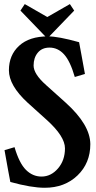

<svg xmlns="http://www.w3.org/2000/svg" viewBox="-20 -912 468 935"><path d="M213.9 -734.9Q263.7 -734.9 365.2 -706.5Q366.7 -697.8 376.5 -645.5Q386.2 -593.3 393.6 -551.8L344.2 -537.1Q321.8 -614.7 291.7 -647.5Q261.7 -680.2 221.2 -680.2Q184.6 -680.2 164.1 -655.5Q143.6 -630.9 143.6 -592.8Q143.6 -551.8 204.1 -498L299.8 -412.1Q418.9 -304.7 419.9 -210.4Q419.9 -117.7 357.4 -57.6Q294.9 2.4 197.8 2.4Q132.3 2.4 30.3 -25.9Q29.3 -30.3 19.3 -84.2Q9.3 -138.2 2 -180.7L50.8 -195.3Q73.7 -117.2 106.4 -84.7Q139.2 -52.2 182.1 -52.2Q228.5 -52.2 262.5 -91.8Q296.4 -131.3 296.4 -189.5Q296.4 -248 207.5 -328.1L113.8 -412.6Q23.4 -496.1 23.4 -569.8Q23.4 -643.6 73.2 -689.2Q123 -734.9 213.9 -734.9ZM210.4 -724.6 79.6 -860.4 100.6 -892.1 210.4 -829.1Q279.8 -868.2 320.3 -892.1L341.3 -860.4Z"/></svg>

Font: Flanker
Style: Bold
Weight: 700
Designer: Flanker
Foundry: Flanker
Version: Version 2.021